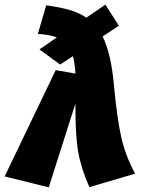

<svg xmlns="http://www.w3.org/2000/svg" viewBox="-54 -787 614 827"><path d="M528 -39 331 19Q295 -62 282.5 -134Q270 -206 271 -341L156 20L-34 -27L186 -485L271 -470Q268 -518 260 -545L205 -509L116 -574L191 -626Q158 -638 109 -641L145 -764Q205 -756 246 -744Q287 -732 318 -711L400 -767L458 -676L388 -630Q424 -557 436 -428Q450 -276 468.5 -195Q487 -114 528 -39Z"/></svg>

Font: FiraGO Heavy
Style: Italic
Weight: 900
Italic angle: -8°
Designer: bBox Type GmbH
Foundry: bBox Type GmbH
Version: Version 1.001